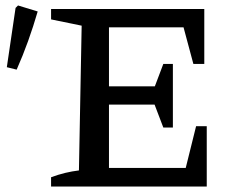

<svg xmlns="http://www.w3.org/2000/svg" viewBox="-20 -683 860 703"><path d="M698 -221H737V0H167V-34Q194 -44 219 -50Q244 -56 269 -59L279 -589L167 -612V-650H728V-449H688L652 -583H379V-367H547L578 -449H613V-216H578L546 -300H379V-68H660ZM41 -428 5 -437 37 -654 46 -663 118 -641Q102 -586 83 -533Q64 -480 41 -428Z"/></svg>

Font: Piazzolla SC Medium
Style: Regular
Weight: 500
Designer: Juan Pablo del Peral
Foundry: Huerta Tipografica
Version: Version 1.330